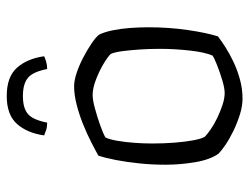

<svg xmlns="http://www.w3.org/2000/svg" viewBox="-105 -635 740 570"><g transform="rotate(-90 265.0 -350.0)"><path d="M257 0Q235 0 209.5 -8Q184 -16 160.5 -27.5Q137 -39 119.5 -51Q102 -63 94 -71Q76 -96 68.5 -140.5Q61 -185 61 -228Q61 -269 65 -307Q69 -345 75 -376Q81 -407 88 -428Q104 -437 128.5 -449.5Q153 -462 181.5 -473.5Q210 -485 239.5 -492.5Q269 -500 294 -500Q311 -500 333.5 -492.5Q356 -485 379 -473Q402 -461 420.5 -448.5Q439 -436 447 -426Q455 -410 460 -385.5Q465 -361 467 -333.5Q469 -306 469 -279Q469 -219 461 -163.5Q453 -108 442 -73Q429 -63 409.5 -50.5Q390 -38 365.5 -26.5Q341 -15 313.5 -7.5Q286 0 257 0ZM274 -53Q288 -53 311.5 -60Q335 -67 356.5 -75.5Q378 -84 385 -89Q395 -112 400 -157Q405 -202 405 -246Q405 -277 403 -306Q401 -335 398 -357.5Q395 -380 390 -391Q383 -399 361.5 -412Q340 -425 314 -435Q288 -445 268 -445Q253 -445 227.5 -438Q202 -431 178 -422.5Q154 -414 142 -407Q136 -395 132 -371.5Q128 -348 126 -321Q124 -294 124 -268Q124 -234 126.5 -202Q129 -170 133.5 -146Q138 -122 144 -112Q151 -105 166 -94.5Q181 -84 200 -75Q219 -66 238.5 -59.5Q258 -53 274 -53ZM265 -700Q322 -700 349 -669.5Q376 -639 383 -589Q377 -586 367 -583Q357 -580 345 -580Q337 -622 319 -637Q301 -652 265 -652Q229 -652 211.5 -637Q194 -622 186 -580Q173 -580 164 -583Q155 -586 148 -589Q155 -639 182 -669.5Q209 -700 265 -700Z"/></g></svg>

Font: Texturina Medium 12pt Thin
Style: Regular
Weight: 250
Version: Version 1.002